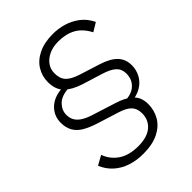

<svg xmlns="http://www.w3.org/2000/svg" viewBox="-222 -783 1006 1006"><g transform="rotate(-45 281.0 -280.0)"><path d="M242 110Q194 110 152 96.5Q110 83 78.5 55Q47 27 30 -14L82 -43Q99 5 141.5 34Q184 63 252 63Q319 63 353.5 33Q388 3 388 -45Q388 -80 368.5 -101Q349 -122 303 -136L185 -173Q141 -187 111 -204.5Q81 -222 66 -248.5Q51 -275 51 -311Q51 -362 86.5 -396.5Q122 -431 185 -435L210 -411Q154 -408 127.5 -381Q101 -354 101 -320Q101 -294 113 -275.5Q125 -257 147.5 -244Q170 -231 203 -221L323 -183Q383 -165 414 -136Q445 -107 445 -57Q445 -11 423 27Q401 65 356 87.5Q311 110 242 110ZM385 -127 369 -155Q418 -154 447.5 -180.5Q477 -207 477 -251Q477 -284 455 -304.5Q433 -325 383 -340L273 -374Q215 -393 184.5 -423.5Q154 -454 154 -510Q154 -553 176 -589.5Q198 -626 242.5 -648Q287 -670 351 -670Q390 -670 428.5 -659Q467 -648 500.5 -623Q534 -598 555 -555L507 -526Q480 -578 439.5 -600Q399 -622 344 -622Q303 -622 273.5 -608Q244 -594 227.5 -571Q211 -548 211 -518Q211 -479 231 -457Q251 -435 301 -419L412 -384Q472 -365 500 -335.5Q528 -306 528 -261Q528 -227 512 -197Q496 -167 464 -148Q432 -129 385 -127Z"/></g></svg>

Font: Kantumruy Pro Light
Style: Italic
Weight: 300
Italic angle: -13°
Version: Version 1.002